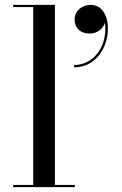

<svg xmlns="http://www.w3.org/2000/svg" viewBox="-20 -770 500 790"><path d="M287 -691C287 -658 307 -632 350 -632C382.5 -632 406.5 -655 411.5 -677C424.5 -591.5 373 -502.5 285 -502.5V-493C375 -493 424 -575 424 -652C424 -715 393 -750 354 -750C316 -750 287 -724 287 -691ZM34 -9V0H288V-9H206V-750H34V-741H116.5V-9Z"/></svg>

Font: Bodoni* 24
Style: Regular
Weight: 400
Version: Version 2.3